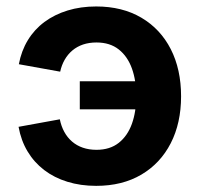

<svg xmlns="http://www.w3.org/2000/svg" viewBox="-20 -573 628 603"><path d="M282 10.7Q233 10.7 191.7 -2.1Q150.4 -14.8 118.7 -39Q87 -63.3 66.6 -97.4Q46.1 -131.5 38.3 -174.7L167.9 -198.3Q172.2 -176.6 181.9 -158.9Q191.6 -141.1 206.2 -128.5Q220.9 -115.8 240.1 -109.2Q259.4 -102.5 283 -102.5Q325.3 -102.5 353 -124.4Q380.6 -146.2 394.3 -184.3Q407.9 -222.4 407.9 -271.1Q407.9 -320 394.3 -357.9Q380.6 -395.9 353 -417.7Q325.3 -439.6 283 -439.6Q259.9 -439.6 240.8 -433.2Q221.8 -426.7 207.4 -414.6Q192.9 -402.4 183.2 -385.5Q173.5 -368.6 169 -347.9L39.2 -371.3Q47 -413.2 67.5 -446.9Q87.9 -480.5 119.6 -504Q151.3 -527.5 192.4 -540.1Q233.5 -552.7 282 -552.7Q364.1 -552.7 424 -517.4Q483.8 -482.2 516.3 -418.7Q548.7 -355.2 548.7 -270.6Q548.7 -186.6 516.3 -123.3Q483.8 -59.9 424 -24.6Q364.1 10.7 282 10.7ZM414.2 -229.6H230.6V-317.7H414.2Z"/></svg>

Font: Adwaita Sans
Style: Regular
Weight: 400
Designer: Rasmus Andersson
Foundry: rsms
Version: Version 4.001;git-9221beed3